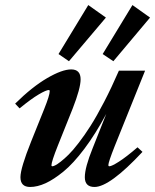

<svg xmlns="http://www.w3.org/2000/svg" viewBox="-20 -725 611 756"><path d="M251.5 -483.9 210.4 -512.2 327.6 -705.1 397 -655.8ZM426.3 -483.9 384.3 -512.2 501.5 -705.1 570.8 -655.8ZM98.6 11.2Q60.5 11.2 60.5 -27.3Q60.5 -62.5 102.5 -167.5L154.3 -296.4Q175.8 -350.1 175.8 -366.2Q175.8 -370.6 172.4 -370.6Q162.1 -370.6 132.6 -353.3Q103 -335.9 57.1 -298.3L39.6 -316.9Q106.9 -383.3 165.8 -417.5Q224.6 -451.7 260.3 -451.7Q297.4 -451.7 297.4 -412.6Q297.4 -377.4 266.1 -297.4L208 -152.3Q182.6 -88.4 182.6 -74.2Q182.6 -70.3 186.5 -70.3Q189.9 -70.3 197.5 -74Q205.1 -77.6 219.2 -88.6Q233.4 -99.6 250.2 -116.2Q267.1 -132.8 290 -162.6Q313 -192.4 336.9 -230Q360.8 -267.6 390.1 -324Q419.4 -380.4 448.2 -446.8H551.3L431.6 -149.4Q406.7 -86.4 406.7 -75.2Q406.7 -70.3 410.6 -70.3Q419.9 -70.3 448.2 -88.4Q476.6 -106.4 521.5 -145L541 -127Q412.1 11.2 352.1 11.2Q314 11.2 314 -27.3Q314 -65.4 344.7 -141.1L398.4 -276.4Q356 -197.3 312.3 -139.2Q268.6 -81.1 230 -49.6Q191.4 -18.1 159.2 -3.4Q127 11.2 98.6 11.2Z"/></svg>

Font: Elstob 10pt
Style: Bold Italic
Weight: 700
Italic angle: -20°
Designer: Peter S. Baker
Version: Version 1.015